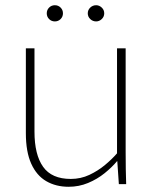

<svg xmlns="http://www.w3.org/2000/svg" viewBox="-20 -705 582 735"><path d="M243 10Q194 10 157 -11.5Q120 -33 99.5 -78.5Q79 -124 79 -195V-520H112V-201Q112 -113 145 -66.5Q178 -20 251 -20Q289 -20 322 -35.5Q355 -51 382 -73.5Q409 -96 428 -118V-520H461V-125Q461 -87 461.5 -58Q462 -29 463 0H435L429 -88H428Q409 -65 380.5 -42Q352 -19 317 -4.5Q282 10 243 10ZM190 -623Q177 -623 168 -632Q159 -641 159 -654Q159 -667 168 -676Q177 -685 190 -685Q203 -685 212 -676Q221 -667 221 -654Q221 -641 212 -632Q203 -623 190 -623ZM348 -623Q335 -623 325.5 -632Q316 -641 316 -654Q316 -667 325.5 -676Q335 -685 348 -685Q360 -685 369.5 -676Q379 -667 379 -654Q379 -641 369.5 -632Q360 -623 348 -623Z"/></svg>

Font: Murecho Thin ExtraLight
Style: Regular
Weight: 250
Version: Version 1.010